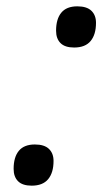

<svg xmlns="http://www.w3.org/2000/svg" viewBox="-20 -552 353 606"><path d="M80 34Q51 34 37 20Q23 6 23 -19Q23 -56 39.5 -76Q56 -96 90 -96Q120 -96 134.5 -82Q149 -68 149 -44Q149 -7 132 13.5Q115 34 80 34ZM214 -402Q185 -402 171 -416Q157 -430 157 -455Q157 -492 173.5 -512Q190 -532 224 -532Q254 -532 268.5 -518Q283 -504 283 -480Q283 -443 266 -422.5Q249 -402 214 -402Z"/></svg>

Font: Playwrite RO
Style: Regular
Weight: 400
Designer: Veronika Burian, José Scaglione
Foundry: TypeTogether
Version: Version 1.002